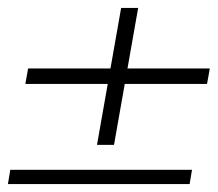

<svg xmlns="http://www.w3.org/2000/svg" viewBox="-25 -568 550 485"><path d="M-5 -103 1 -139H460L454 -103ZM220 -202 281 -548H324L263 -202ZM39 -356 46 -395H505L498 -356Z"/></svg>

Font: DM Sans 24pt ExtraLight
Style: Italic
Weight: 250
Italic angle: -10°
Designer: Colophon Foundry, Jonny Pinhorn
Foundry: Colophon Foundry
Version: Version 4.004;gftools[0.9.30]